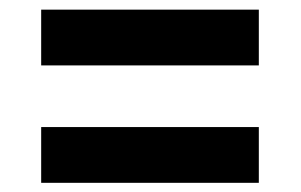

<svg xmlns="http://www.w3.org/2000/svg" viewBox="-20 -480 640 408"><path d="M67.5 -459.5H530V-341H67.5ZM67.5 -210H530V-91.5H67.5Z"/></svg>

Font: JuliaMono ExtraBold
Style: Regular
Weight: 800
Monospace: yes
Designer: cormullion
Foundry: corm
Version: Version 0.055; ttfautohint (v1.8.4)